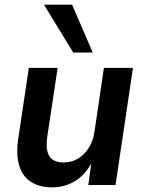

<svg xmlns="http://www.w3.org/2000/svg" viewBox="-20 -796 623 826"><path d="M204 10Q151 10 114 -13Q77 -36 62.5 -84Q48 -132 59 -203L104 -504H228L183 -206Q178 -171 183.5 -146Q189 -121 207 -109Q225 -97 253 -97Q289 -97 317 -114.5Q345 -132 363.5 -162.5Q382 -193 387 -233L427 -504H552L477 0H360L374 -103H378Q351 -48 306 -19Q261 10 204 10ZM295 -570 169 -776H290L379 -570Z"/></svg>

Font: Nunitoga
Style: Bold Italic
Weight: 700
Italic angle: -9°
Designer: Vernon Adams
Foundry: Vernon Adams
Version: Version 1.0